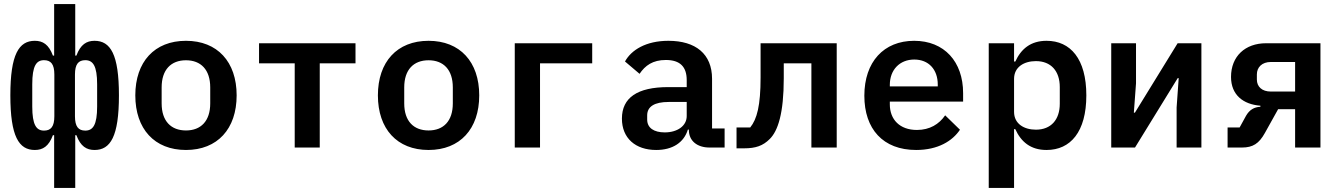

<svg xmlns="http://www.w3.org/2000/svg" viewBox="-20 -730 6642 950"><path d="M197.8 -83.8C159.8 -83.8 139.6 -111.9 139.6 -203.1V-312.9C139.6 -404.1 159.8 -432.2 197.8 -432.2C231.9 -432.2 248.9 -412.3 248.9 -361.2V-154.8C248.9 -103.7 231.9 -83.8 197.8 -83.8ZM31.2 -258.2C31.2 -54.7 73.5 12.1 152.3 12.1C191.8 12.1 221.2 -5.7 241.8 -61.1H247.9V199.9H352.3V-61.1H358C378.6 -5.7 408.4 12.1 447.8 12.1C526.6 12.1 568.5 -54.7 568.5 -258.2C568.5 -461.3 526.6 -528.1 447.8 -528.1C408.4 -528.1 378.6 -510.3 358 -454.9H352.3V-709.9H247.9V-454.9H241.8C221.2 -510.3 191.8 -528.1 152.3 -528.1C73.5 -528.1 31.2 -461.3 31.2 -258.2ZM350.9 -154.8V-361.2C350.9 -412.3 367.9 -432.2 402 -432.2C440 -432.2 460.6 -404.1 460.6 -312.9V-203.1C460.6 -111.9 440 -83.8 402 -83.8C367.9 -83.8 350.9 -103.7 350.9 -154.8Z M900.2 12.1C1055.8 12.1 1150.9 -92 1150.9 -258.2C1150.9 -424 1055.8 -528.1 900.2 -528.1C744.3 -528.1 649.5 -424 649.5 -258.2C649.5 -92 744.3 12.1 900.2 12.1ZM779.8 -218.4V-297.6C779.8 -385.3 826.3 -431.8 900.2 -431.8C973.7 -431.8 1020.2 -385.3 1020.2 -297.6V-218.4C1020.2 -130.7 973.7 -84.5 900.2 -84.5C826.3 -84.5 779.8 -130.7 779.8 -218.4Z M1438.2 0H1562.1V-416.5H1739V-516H1261.7V-416.5H1438.2Z M2100.5 12.1C2256 12.1 2351.2 -92 2351.2 -258.2C2351.2 -424 2256 -528.1 2100.5 -528.1C1944.6 -528.1 1849.8 -424 1849.8 -258.2C1849.8 -92 1944.6 12.1 2100.5 12.1ZM1980.1 -218.4V-297.6C1980.1 -385.3 2026.6 -431.8 2100.5 -431.8C2174 -431.8 2220.5 -385.3 2220.5 -297.6V-218.4C2220.5 -130.7 2174 -84.5 2100.5 -84.5C2026.6 -84.5 1980.1 -130.7 1980.1 -218.4Z M2527 0H2652V-416.5H2910.2V-516H2527Z M3490.4 0H3565.3V-94.5H3503.2V-340.2C3503.2 -463.1 3421.9 -528.1 3287.3 -528.1C3175.8 -528.1 3103.7 -482.6 3072.4 -425.8L3144.5 -364.7C3172.2 -405.9 3209.9 -433.2 3274.5 -433.2C3345.5 -433.2 3377.8 -399.1 3377.8 -333.5V-299H3286.2C3133.9 -299 3057.2 -246.8 3057.2 -143.1C3057.2 -46.2 3124.3 12.1 3226.9 12.1C3307.5 12.1 3364 -24.5 3383.5 -88.8H3388.5V-86.6C3388.5 -32.7 3430 0 3490.4 0ZM3182.2 -138.5V-159.1C3182.2 -202.4 3217.7 -225.5 3288.7 -225.5H3377.8V-155.9C3377.8 -106.5 3331 -74.9 3269.2 -74.9C3215.6 -74.9 3182.2 -96.9 3182.2 -138.5Z M3624.3 3.9H3661.9C3718.8 3.9 3755 -8.5 3788.7 -42.3C3829.2 -82.4 3858 -169 3858 -343V-416.5H3994.7V0H4120V-516H3743.3V-346.2C3743.3 -207.7 3725.5 -140.6 3692.1 -99.4H3624.3Z M4513.1 12.1C4621.4 12.1 4692.8 -32.7 4729.8 -88.1L4656.6 -159.4C4626.4 -115.4 4580.3 -87 4516.7 -87C4431.8 -87 4382.8 -138.8 4382.8 -213.4V-227.3H4745.4V-269.2C4745.4 -425.1 4652 -528.1 4503.2 -528.1C4353 -528.1 4256.7 -424 4256.7 -256.4C4256.7 -92 4348.7 12.1 4513.1 12.1ZM4382.8 -302.6V-310.4C4382.8 -384.2 4431.5 -435.4 4503.6 -435.4C4574.6 -435.4 4620 -386.7 4620 -311.4V-302.6Z M4872.2 199.9H4997.5V-90.9H5003.6C5032 -28.4 5079.2 12.1 5158.4 12.1C5276.3 12.1 5355.1 -77.1 5355.1 -258.2C5355.1 -438.9 5276.3 -528.1 5158.4 -528.1C5079.2 -528.1 5032 -487.6 5003.6 -425.4H4997.5V-516H4872.2ZM4997.5 -176.5V-339.8C4997.5 -398.8 5047.2 -427.6 5105.5 -427.6C5180.4 -427.6 5223.7 -378.2 5223.7 -299.4V-216.6C5223.7 -137.8 5180.4 -88.4 5105.5 -88.4C5047.2 -88.4 4997.5 -117.2 4997.5 -176.5Z M5478.3 0H5595.9L5807.2 -343.4H5812.1L5801.8 -198.2V0H5924.4V-516H5806.8L5595.5 -172.6H5590.2L5600.9 -317.8V-516H5478.3Z M6054 0H6125C6179 0 6209.5 -19.5 6238.6 -72.1L6304 -189.6H6388.1V0H6513.5V-516H6244.3C6141.3 -516 6071 -451.7 6071 -349.4C6071 -260.3 6131.4 -213.4 6216.3 -207V-201.7C6185 -200.3 6161.9 -186.1 6145.2 -157L6113.6 -99.4H6054ZM6198.9 -336.3V-361.9C6198.9 -397 6224.1 -423.3 6268.1 -423.3H6388.1V-277H6268.1C6224.1 -277 6198.9 -301.1 6198.9 -336.3Z"/></svg>

Font: Margiela Mono SemiBold
Style: Regular
Weight: 600
Designer: Mike Abbink, Paul van der Laan, Pieter van Rosmalen
Foundry: Bold Monday
Version: Version 2.003 2021